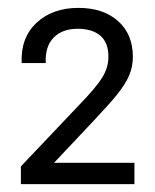

<svg xmlns="http://www.w3.org/2000/svg" viewBox="-20 -877 394 487"><path d="M33 -455 181 -611Q220 -651 237.5 -677.5Q255 -704 255 -733Q255 -769 234.5 -786.5Q214 -804 177 -804Q138 -804 116 -781.5Q94 -759 96 -717H35Q32 -781 72.5 -819Q113 -857 179 -857Q242 -857 279.5 -823.5Q317 -790 317 -733Q317 -708 307.5 -685.5Q298 -663 276 -636Q254 -609 215 -568L86 -431L76 -464H321V-410H33Z"/></svg>

Font: 42dot Sans Light
Style: Regular
Weight: 400
Version: Version 1.000